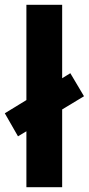

<svg xmlns="http://www.w3.org/2000/svg" viewBox="-32 -780 370 800"><path d="M78 0V-233L43 -212L-12 -308L78 -363V-760H227V-454L261 -475L318 -379L227 -324V0Z"/></svg>

Font: Noto Sans Kannada
Style: Bold
Weight: 700
Designer: Jelle Bosma - Monotype Design Team
Foundry: Monotype Imaging Inc.
Version: Version 2.005; ttfautohint (v1.8.4.7-5d5b)